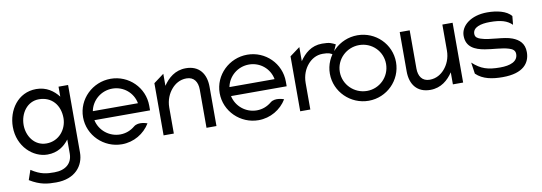

<svg xmlns="http://www.w3.org/2000/svg" viewBox="-54 -826 3857 1366"><g transform="rotate(-10 1875.0 -142.5)"><path d="M243 -88C155 -88 105 -167 105 -245C105 -330 159 -407 243 -407C337 -407 393 -338 393 -245C393 -167 336 -88 243 -88ZM237 -482C103 -482 27 -364 27 -245C27 -103 133 -9 237 -9C310 -9 359 -45 393 -90V11C393 83 343 124 263 124C210 124 165 122 97 77L73 147C148 193 201 197 263 197C401 197 466 111 466 17V-471H397V-399C362 -444 311 -482 237 -482Z M607 -192H1009V-226C1009 -357 902 -462 771 -462C640 -462 531 -357 531 -226C531 -95 640 11 771 11C857 11 933 -35 975 -104C975 -104 913 -129 877 -99C848 -75 812 -60 771 -60C691 -60 623 -116 607 -192ZM933 -257H607C622 -334 690 -391 771 -391C852 -391 919 -334 933 -257Z M1455 0V-284C1455 -379 1406 -443 1311 -443C1233 -443 1182 -397 1147 -345V-432L1073 -377V0H1147V-187C1147 -243 1168 -288 1195 -319C1219 -347 1255 -371 1303 -371C1358 -371 1383 -331 1383 -276V0Z M1594 -192H1996V-226C1996 -357 1889 -462 1758 -462C1627 -462 1518 -357 1518 -226C1518 -95 1627 11 1758 11C1844 11 1920 -35 1962 -104C1962 -104 1900 -129 1864 -99C1835 -75 1799 -60 1758 -60C1678 -60 1610 -116 1594 -192ZM1920 -257H1594C1609 -334 1677 -391 1758 -391C1839 -391 1906 -334 1920 -257Z M2392 -425C2364 -438 2354 -447 2296 -447C2218 -447 2168 -401 2133 -349V-451L2060 -397V0H2133V-191C2133 -247 2153 -292 2180 -323C2204 -351 2240 -375 2288 -375C2333 -375 2344 -368 2362 -356Z M2386 -226C2386 -318 2462 -391 2554 -391C2646 -391 2720 -318 2720 -226C2720 -134 2646 -60 2554 -60C2462 -60 2386 -134 2386 -226ZM2314 -226C2314 -95 2423 11 2554 11C2685 11 2792 -95 2792 -226C2792 -357 2685 -462 2554 -462C2423 -462 2314 -357 2314 -226Z M2855 -432V-148C2855 -53 2904 11 2999 11C3077 11 3128 -35 3163 -87V0H3237V-432H3163V-245C3163 -189 3142 -144 3115 -113C3091 -85 3055 -61 3007 -61C2952 -61 2927 -101 2927 -156V-432Z M3330 -48C3379 0 3449 11 3522 11C3671 11 3721 -57 3721 -135C3721 -199 3684 -229 3638 -247C3576 -271 3479 -264 3414 -286C3393 -293 3375 -302 3375 -327C3375 -375 3433 -391 3498 -391C3579 -391 3623 -377 3658 -343L3664 -405C3631 -447 3559 -462 3492 -462C3373 -462 3298 -399 3298 -327C3298 -245 3360 -218 3430 -206C3484 -196 3554 -196 3602 -180C3624 -173 3644 -162 3644 -135C3644 -80 3588 -60 3516 -60C3427 -60 3378 -75 3318 -130Z"/></g></svg>

Font: Charger
Style: Regular
Weight: 400
Designer: Jasper
Foundry: Cannot Into Space Fonts
Version: Version 0.98